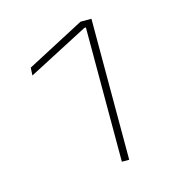

<svg xmlns="http://www.w3.org/2000/svg" viewBox="-63 -764 393 442"><g transform="rotate(-15 133.0 -543.0)"><path d="M175.5 -375V-695H172L28 -620L29 -638.5L167 -711H193V-375Z"/></g></svg>

Font: Anek Latin Expanded Thin
Style: Regular
Weight: 250
Width: 7
Designer: Yesha Goshar
Foundry: Ek Type
Version: Version 1.003